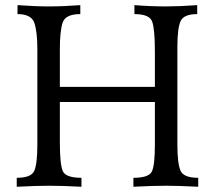

<svg xmlns="http://www.w3.org/2000/svg" viewBox="-20 -713 812 733"><path d="M736.8 0Q660.2 -3.9 614.3 -3.9Q561.5 -3.9 489.3 0V-34.2Q548.8 -34.2 560.1 -58.8Q571.3 -83.5 571.3 -160.6V-323.7H208.5V-169.9Q208.5 -87.4 219.2 -60.8Q230 -34.2 291 -34.2V0Q218.8 -3.9 166 -3.9Q119.6 -3.9 43.9 0V-34.2Q99.6 -34.2 111.1 -61.3Q122.6 -88.4 122.6 -161.1V-525.9Q122.6 -591.8 111.1 -625.5Q99.6 -659.2 46.9 -659.2V-693.4Q114.7 -688.5 166 -688.5Q223.1 -688.5 286.6 -693.4V-659.2Q229.5 -659.2 219 -626.2Q208.5 -593.3 208.5 -524.9V-381.3H571.3V-516.1Q571.3 -601.6 561 -630.4Q550.8 -659.2 493.2 -659.2V-693.4Q555.7 -688.5 614.3 -688.5Q665 -688.5 732.9 -693.4V-659.2Q681.2 -659.2 669.2 -631.8Q657.2 -604.5 657.2 -534.2V-161.1Q657.2 -88.4 669.2 -61.3Q681.2 -34.2 736.8 -34.2Z"/></svg>

Font: Kelvinch
Style: Regular
Weight: 400
Designer: Paul James MIller
Foundry: High-Logic / Made with FontCreator
Version: Version 3.30 September 23, 2016